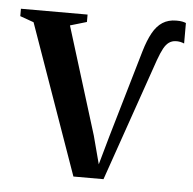

<svg xmlns="http://www.w3.org/2000/svg" viewBox="-54 -562 611 607"><g transform="rotate(5 251.0 -258.0)"><path d="M200.5 1.5 32.5 -473.5 -11 -489V-512.5H200.5V-489L148 -473.5L253.5 -133L277 -44L302.5 -134.5L383.5 -412Q394 -447.5 407 -471Q420 -494.5 438.2 -506.2Q456.5 -518 482 -518Q494 -518 501 -516.5Q508 -515 512.5 -513V-448Q507 -450.5 499.8 -452Q492.5 -453.5 485 -453Q473.5 -452.5 464.2 -446Q455 -439.5 447.5 -425.8Q440 -412 431.5 -388.5L296 1.5Z"/></g></svg>

Font: Merriweather 120pt
Style: Regular
Weight: 400
Version: Version 2.100